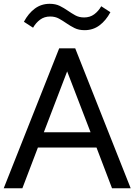

<svg xmlns="http://www.w3.org/2000/svg" viewBox="-29 -1009 720 1029"><path d="M-9.1 0 288.2 -750H374.1L671.4 0H571.4L488.2 -218.2H174.1L90.9 0ZM205.9 -300H456.4L330.9 -626.4ZM99.1 -892.3Q123.2 -937.3 157.7 -963Q192.3 -988.6 237.3 -988.6Q268.6 -988.6 291.4 -977.3Q314.1 -965.9 334.1 -952Q354.1 -938.2 374.5 -926.8Q395 -915.5 421.8 -915.5Q453.2 -915.5 475.9 -932.3Q498.6 -949.1 513.6 -975.5L562.7 -943.6Q538.6 -898.6 504.1 -873Q469.5 -847.3 424.5 -847.3Q393.2 -847.3 370.5 -858.6Q347.7 -870 327.7 -883.9Q307.7 -897.7 287.3 -909.1Q266.8 -920.5 240 -920.5Q208.6 -920.5 185.9 -903.6Q163.2 -886.8 148.2 -860.5Z"/></svg>

Font: Spartan Med
Style: Regular
Weight: 500
Designer: Matt Bailey, Mirko Velimirovic
Foundry: Matt Bailey
Version: Version 1.005